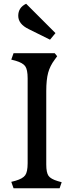

<svg xmlns="http://www.w3.org/2000/svg" viewBox="-20 -1001 393 1021"><path d="M127 -133V-585Q127 -631 114 -649Q101 -667 63 -678L40 -684L52 -718H271L284 -702L271 -684Q246 -651 236 -614Q226 -577 226 -517V-126Q226 -83 238 -66Q250 -49 287 -38L308 -32L297 0H52L40 -34L63 -40Q101 -51 114 -69Q127 -87 127 -133ZM133 -846Q77 -873 77 -917Q77 -961 119 -981L275 -825L246 -790Z"/></svg>

Font: Gabriela
Style: Regular
Weight: 400
Designer: Eduardo Rodriguez Tunni
Foundry: Eduardo Rodriguez Tunni
Version: Version 1.003